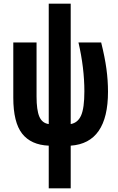

<svg xmlns="http://www.w3.org/2000/svg" viewBox="-20 -780 640 1040"><path d="M244 9Q148 5 100 -56Q52 -117 52 -251V-550H178V-257Q178 -184 193 -148.5Q208 -113 244 -108V-760H363V-108Q402 -115 419.5 -155Q437 -195 437 -285Q437 -412 405 -550H528Q548 -470 556.5 -407Q565 -344 565 -283Q565 -5 363 9V240H244Z"/></svg>

Font: Noto Sans Mono ExtraBold
Style: Regular
Weight: 800
Designer: Monotype Design Team
Foundry: Monotype Imaging Inc.
Version: Version 2.014